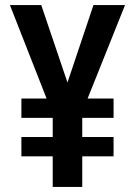

<svg xmlns="http://www.w3.org/2000/svg" viewBox="-20 -734 531 754"><path d="M245 -410 347 -714H471L324 -347H426V-271H303V-196H426V-120H303V0H187V-120H64V-196H187V-271H64V-347H163L19 -714H142Z"/></svg>

Font: Noto Sans Thai Looped Condensed SemiBold
Style: Regular
Weight: 600
Width: 3
Designer: Sasikarn Vongin, Ben Mitchell
Foundry: The Fontpad Ltd
Version: Version 1.001; ttfautohint (v1.8.4.7-5d5b)